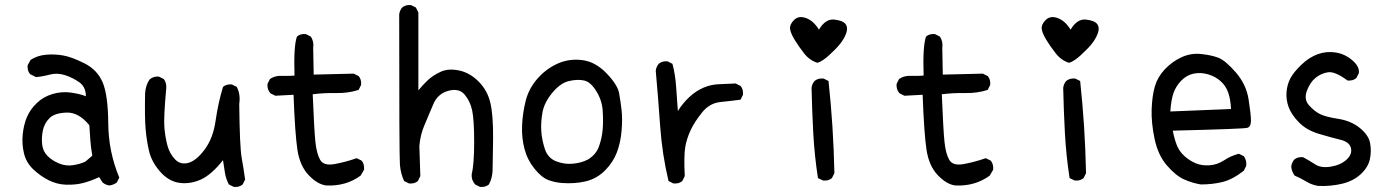

<svg xmlns="http://www.w3.org/2000/svg" viewBox="-20 -735 5540 763"><path d="M415 2Q399.4 0 387.7 -9.8L374 -31.2Q340.8 -15.6 310.5 -7.8Q280.3 0 243.7 -1Q207 -2 173.8 -18.6Q140.6 -35.2 112.3 -62Q84 -88.9 75.2 -126Q66.4 -163.1 70.3 -201.2Q74.2 -239.3 86.9 -269.5Q99.6 -299.8 126 -325.2Q152.3 -350.6 188.5 -361.3Q224.6 -372.1 260.7 -367.2Q296.9 -362.3 321.3 -352.5Q321.3 -389.6 294.9 -408.2Q268.6 -426.8 237.8 -436.5Q207 -446.3 177.7 -438.5Q148.4 -430.7 123 -428.7L99.6 -440.4Q87.9 -454.1 89.8 -475.6L101.6 -497.1Q128.9 -514.6 163.1 -517.6Q197.3 -520.5 231 -514.6Q264.6 -508.8 315.4 -483.4Q366.2 -458 387.7 -408.2Q409.2 -358.4 410.2 -245.1Q411.1 -131.8 454.1 -29.3L444.3 -9.8Q430.7 0 415 2ZM319.3 -92.8 346.7 -116.2Q340.8 -151.4 338.9 -179.7Q336.9 -208 335 -237.3Q293 -289.1 245.1 -287.6Q197.3 -286.1 176.8 -265.6Q156.2 -245.1 150.4 -216.8Q144.5 -188.5 147.5 -161.1Q150.4 -133.8 168.9 -115.2Q187.5 -96.7 214.8 -85.4Q242.2 -74.2 270.5 -78.6Q298.8 -83 319.3 -92.8Z M909.2 7.8 889.6 -2Q877.9 -23.4 874 -47.9Q870.1 -72.3 866.2 -98.6Q819.3 -39.1 775.9 -20.5Q732.4 -2 690.4 -8.8Q648.4 -15.6 615.2 -54.2Q582 -92.8 572.3 -134.8Q562.5 -176.8 558.6 -222.7Q554.7 -268.6 556.6 -364.3Q558.6 -395.5 574.2 -418.9Q589.8 -432.6 611.3 -430.7L630.9 -420.9Q642.6 -405.3 640.6 -383.8Q629.9 -266.6 633.3 -227.5Q636.7 -188.5 645.5 -156.2Q654.3 -124 675.8 -101.6Q697.3 -79.1 729 -87.9Q760.7 -96.7 793.9 -141.6Q827.1 -186.5 836.9 -255.9Q846.7 -325.2 866.2 -389.6Q879.9 -401.4 901.4 -399.4L920.9 -389.6Q936.5 -360.4 930.7 -321.3Q932.6 -151.4 940.4 -107.9Q948.2 -64.5 954.1 -21.5L944.3 -2Q930.7 9.8 909.2 7.8Z M1276.4 2Q1242.2 -2 1207 -38.6Q1171.9 -75.2 1162.1 -138.7Q1152.3 -202.1 1146.5 -358.4L1074.2 -354.5L1054.7 -364.3Q1041 -379.9 1043 -401.4L1052.7 -420.9Q1072.3 -434.6 1098.6 -433.6Q1125 -432.6 1150.4 -434.6Q1146.5 -553.7 1160.2 -589.8Q1173.8 -601.6 1195.3 -599.6L1214.8 -589.8Q1228.5 -570.3 1224.6 -543.9L1226.6 -438.5L1385.7 -442.4L1405.3 -432.6Q1417 -418.9 1415 -397.5L1405.3 -377.9Q1364.3 -364.3 1316.4 -365.2Q1268.6 -366.2 1222.7 -360.4Q1228.5 -217.8 1233.4 -170.9Q1238.3 -124 1252.4 -99.6Q1266.6 -75.2 1309.6 -83Q1352.5 -90.8 1397.5 -106.4L1417 -96.7Q1428.7 -83 1426.8 -60.5L1413.1 -37.1Q1383.8 -15.6 1349.6 -5.9Q1315.4 3.9 1276.4 2Z M1887.7 7.8 1868.2 -2Q1852.5 -19.5 1854.5 -43Q1864.3 -82 1864.3 -170.4Q1864.3 -258.8 1856.4 -295.9Q1848.6 -333 1826.2 -359.4Q1803.7 -385.7 1761.2 -374Q1718.8 -362.3 1701.2 -319.3Q1683.6 -276.4 1667 -238.3Q1650.4 -200.2 1646.5 -155.3L1650.4 -35.2L1640.6 -15.6Q1627 -3.9 1605.5 -5.9L1585.9 -15.6Q1572.3 -44.9 1569.3 -79.6Q1566.4 -114.3 1566.4 -677.7Q1568.4 -693.4 1578.1 -705.1Q1591.8 -716.8 1613.3 -714.8L1632.8 -705.1L1642.6 -685.5V-376Q1660.2 -397.5 1679.7 -416Q1699.2 -434.6 1730 -449.2Q1760.7 -463.9 1803.7 -455.1Q1846.7 -446.3 1881.8 -411.1Q1917 -376 1928.7 -326.2Q1940.4 -276.4 1939.5 -182.1Q1938.5 -87.9 1937.5 -57.6Q1936.5 -27.3 1922.9 -2Q1909.2 9.8 1887.7 7.8Z M2212.9 -7.8Q2185.5 -9.8 2159.2 -19.5Q2132.8 -29.3 2104.5 -64Q2076.2 -98.6 2064.5 -142.6Q2052.7 -186.5 2054.7 -235.4Q2056.6 -284.2 2068.8 -333.5Q2081.1 -382.8 2115.7 -422.4Q2150.4 -461.9 2196.3 -482.4Q2242.2 -502.9 2294.4 -496.1Q2346.7 -489.3 2390.6 -443.4Q2434.6 -397.5 2440.4 -364.3Q2446.3 -331.1 2450.2 -296.9Q2454.1 -262.7 2450.2 -215.8Q2446.3 -168.9 2431.6 -129.9Q2417 -90.8 2384.8 -58.1Q2352.5 -25.4 2308.6 -14.6Q2264.6 -3.9 2212.9 -7.8ZM2315.4 -100.6Q2348.6 -120.1 2360.4 -153.3Q2372.1 -186.5 2375 -220.7Q2377.9 -254.9 2375 -295.9Q2372.1 -336.9 2349.6 -373Q2327.1 -409.2 2301.8 -415Q2276.4 -420.9 2241.7 -413.1Q2207 -405.3 2174.8 -366.2Q2142.6 -327.1 2135.7 -288.1Q2128.9 -249 2130.9 -215.8Q2132.8 -182.6 2144.5 -145Q2156.2 -107.4 2189.5 -94.2Q2222.7 -81.1 2256.8 -84.5Q2291 -87.9 2315.4 -100.6Z M2656.2 -5.9 2636.7 -15.6Q2611.3 -122.1 2603.5 -233.4Q2595.7 -344.7 2585.9 -454.1Q2587.9 -469.7 2597.7 -481.4Q2611.3 -493.2 2632.8 -491.2L2652.3 -481.4Q2664.1 -436.5 2667 -388.7Q2669.9 -340.8 2673.8 -293.9Q2693.4 -325.2 2719.7 -349.6Q2746.1 -374 2775.9 -386.7Q2805.7 -399.4 2837.9 -400.4Q2870.1 -401.4 2903.3 -403.3L2922.9 -393.6Q2934.6 -379.9 2932.6 -358.4L2922.9 -338.9Q2886.7 -334 2843.3 -329.6Q2799.8 -325.2 2770 -288.1Q2740.2 -251 2724.6 -217.8Q2709 -184.6 2703.1 -150.4Q2697.3 -116.2 2701.2 -35.2L2691.4 -15.6Q2677.7 -3.9 2656.2 -5.9Z M3251 -17.6 3230.5 -27.3Q3216.8 -116.2 3211.9 -206.1Q3207 -295.9 3205.1 -385.7Q3207 -401.4 3216.8 -413.1Q3230.5 -424.8 3252.9 -422.9L3272.5 -413.1Q3282.2 -323.2 3288.1 -231.4Q3293.9 -139.6 3295.9 -46.9L3286.1 -27.3Q3272.5 -15.6 3251 -17.6ZM3228.5 -485.4Q3197.3 -495.1 3175.8 -522.5Q3154.3 -549.8 3137.7 -577.1Q3121.1 -604.5 3119.6 -621.6Q3118.2 -638.7 3136.2 -656.2Q3154.3 -673.8 3183.6 -663.1Q3212.9 -652.3 3234.4 -617.2Q3260.7 -661.1 3295.4 -657.2Q3330.1 -653.3 3340.3 -639.2Q3350.6 -625 3342.8 -603Q3335 -581.1 3318.4 -560.5Q3301.8 -540 3274.9 -515.6Q3248 -491.2 3228.5 -485.4Z M3776.4 2Q3742.2 -2 3707 -38.6Q3671.9 -75.2 3662.1 -138.7Q3652.3 -202.1 3646.5 -358.4L3574.2 -354.5L3554.7 -364.3Q3541 -379.9 3543 -401.4L3552.7 -420.9Q3572.3 -434.6 3598.6 -433.6Q3625 -432.6 3650.4 -434.6Q3646.5 -553.7 3660.2 -589.8Q3673.8 -601.6 3695.3 -599.6L3714.8 -589.8Q3728.5 -570.3 3724.6 -543.9L3726.6 -438.5L3885.7 -442.4L3905.3 -432.6Q3917 -418.9 3915 -397.5L3905.3 -377.9Q3864.3 -364.3 3816.4 -365.2Q3768.6 -366.2 3722.7 -360.4Q3728.5 -217.8 3733.4 -170.9Q3738.3 -124 3752.4 -99.6Q3766.6 -75.2 3809.6 -83Q3852.5 -90.8 3897.5 -106.4L3917 -96.7Q3928.7 -83 3926.8 -60.5L3913.1 -37.1Q3883.8 -15.6 3849.6 -5.9Q3815.4 3.9 3776.4 2Z M4251 -17.6 4230.5 -27.3Q4216.8 -116.2 4211.9 -206.1Q4207 -295.9 4205.1 -385.7Q4207 -401.4 4216.8 -413.1Q4230.5 -424.8 4252.9 -422.9L4272.5 -413.1Q4282.2 -323.2 4288.1 -231.4Q4293.9 -139.6 4295.9 -46.9L4286.1 -27.3Q4272.5 -15.6 4251 -17.6ZM4228.5 -485.4Q4197.3 -495.1 4175.8 -522.5Q4154.3 -549.8 4137.7 -577.1Q4121.1 -604.5 4119.6 -621.6Q4118.2 -638.7 4136.2 -656.2Q4154.3 -673.8 4183.6 -663.1Q4212.9 -652.3 4234.4 -617.2Q4260.7 -661.1 4295.4 -657.2Q4330.1 -653.3 4340.3 -639.2Q4350.6 -625 4342.8 -603Q4335 -581.1 4318.4 -560.5Q4301.8 -540 4274.9 -515.6Q4248 -491.2 4228.5 -485.4Z M4752 -2Q4716.8 -7.8 4684.6 -22.5Q4652.3 -37.1 4617.2 -77.6Q4582 -118.2 4568.4 -182.6Q4554.7 -247.1 4556.6 -300.8Q4558.6 -354.5 4569.3 -391.6Q4580.1 -428.7 4608.4 -459Q4636.7 -489.3 4673.8 -506.8Q4710.9 -524.4 4751.5 -520.5Q4792 -516.6 4820.8 -505.9Q4849.6 -495.1 4891.1 -447.3Q4932.6 -399.4 4941.9 -339.8Q4951.2 -280.3 4951.2 -255.9Q4951.2 -231.4 4937 -227.1Q4922.9 -222.7 4640.6 -215.8Q4646.5 -184.6 4656.2 -159.2Q4666 -133.8 4686.5 -115.2Q4707 -96.7 4731 -86.4Q4754.9 -76.2 4786.1 -78.1Q4817.4 -80.1 4844.7 -98.1Q4872.1 -116.2 4903.3 -124L4922.9 -114.3Q4934.6 -98.6 4932.6 -76.2L4922.9 -56.6Q4877.9 -21.5 4837.9 -11.7Q4797.9 -2 4752 -2ZM4872.1 -301.8Q4870.1 -340.8 4860.8 -367.2Q4851.6 -393.6 4831.1 -412.1Q4810.5 -430.7 4781.2 -439.5Q4752 -448.2 4723.6 -442.4Q4695.3 -436.5 4673.8 -414.1Q4652.3 -391.6 4643.1 -364.3Q4633.8 -336.9 4630.9 -292Z M5218.8 3.9Q5193.4 0 5170.9 -13.7Q5148.4 -27.3 5125 -37.1Q5113.3 -52.7 5111.3 -72.3Q5113.3 -88.9 5123 -100.6Q5136.7 -112.3 5158.2 -110.4Q5183.6 -96.7 5207 -81.5Q5230.5 -66.4 5269 -72.8Q5307.6 -79.1 5331.1 -100.6Q5354.5 -122.1 5348.6 -146.5Q5342.8 -170.9 5306.6 -179.7Q5270.5 -188.5 5221.2 -203.1Q5171.9 -217.8 5141.6 -249Q5111.3 -280.3 5100.6 -310.5Q5089.8 -340.8 5092.8 -371.1Q5095.7 -401.4 5108.4 -424.8Q5121.1 -448.2 5151.4 -477.5Q5181.6 -506.8 5216.3 -519.5Q5251 -532.2 5288.1 -526.4Q5325.2 -520.5 5354.5 -495.1Q5383.8 -469.7 5379.9 -444.3L5370.1 -424.8Q5356.4 -413.1 5335 -415Q5285.2 -452.1 5257.3 -447.8Q5229.5 -443.4 5207.5 -425.3Q5185.5 -407.2 5173.3 -373.5Q5161.1 -339.8 5182.1 -316.4Q5203.1 -293 5225.6 -281.7Q5248 -270.5 5298.3 -262.7Q5348.6 -254.9 5383.8 -226.6Q5418.9 -198.2 5424.8 -166Q5430.7 -133.8 5423.8 -102.1Q5417 -70.3 5387.7 -43Q5358.4 -15.6 5313.5 -4.9Q5268.6 5.9 5218.8 3.9Z"/></svg>

Font: NaikaiFont
Style: Regular-Lite
Weight: 400
Version: Version 1.67